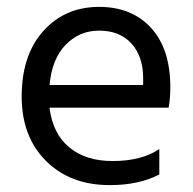

<svg xmlns="http://www.w3.org/2000/svg" viewBox="-20 -533 562 558"><path d="M396 -286V-306Q396 -369 362 -406.5Q328 -444 268 -444Q211 -444 171 -403Q131 -362 124 -286ZM443 -100V-26Q384 5 299 5Q184 5 113.5 -65.5Q43 -136 43 -252Q43 -373 106 -443Q169 -513 268 -513Q363 -513 419 -452Q475 -391 475 -279Q475 -247 470 -220H124Q133 -145 181 -105Q229 -65 307 -65Q392 -65 443 -100Z"/></svg>

Font: Hind
Style: Regular
Weight: 400
Designer: Manushi Parikh, Satya Rajpurohit
Foundry: Indian Type Foundry
Version: Version 2.000;PS 1.0;hotconv 1.0.79;makeotf.lib2.5.61930